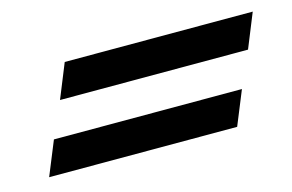

<svg xmlns="http://www.w3.org/2000/svg" viewBox="-45 -524 609 400"><g transform="rotate(-15 260.0 -324.0)"><path d="M84 -362.5 114 -436.5H519.5L489.5 -362.5ZM20.5 -213 50.5 -286.5H456L426 -213Z"/></g></svg>

Font: Libre Caslon Text Bold
Style: Italic
Weight: 700
Italic angle: -22.583°
Designer: Pablo Impallari, Rodrigo Fuenzalida, Katja Schimmel
Foundry: Pablo Impallari, Rodrigo Fuenzalida
Version: Version 2.000